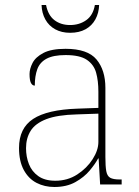

<svg xmlns="http://www.w3.org/2000/svg" viewBox="-20 -737 557 767"><path d="M197 10Q158 10 126 -6.5Q94 -23 75 -58Q56 -93 56 -146Q56 -225 112.5 -262Q169 -299 290 -303L373 -306V-371Q373 -414 364 -446.5Q355 -479 327 -498Q299 -517 242 -517Q193 -517 166 -502.5Q139 -488 129 -460.5Q119 -433 119 -395Q109 -395 103.5 -406Q98 -417 98 -441Q98 -462 110 -485.5Q122 -509 153.5 -525.5Q185 -542 242 -542Q330 -542 365.5 -499.5Q401 -457 401 -386V-110Q401 -73 404.5 -53.5Q408 -34 420 -27Q432 -20 459 -20H466V0H380L374 -104H372Q361 -83 338.5 -56Q316 -29 281 -9.5Q246 10 197 10ZM201 -15Q250 -15 288.5 -40Q327 -65 350 -101Q373 -137 373 -170V-283L287 -280Q209 -278 165 -261Q121 -244 102.5 -214.5Q84 -185 84 -145Q84 -111 95.5 -81.5Q107 -52 133 -33.5Q159 -15 201 -15ZM260 -606Q226 -606 200.5 -620Q175 -634 161 -659.5Q147 -685 146 -717H164Q172 -676 197.5 -656.5Q223 -637 260 -637Q297 -637 324.5 -656.5Q352 -676 359 -717H376Q375 -685 361 -659.5Q347 -634 321.5 -620Q296 -606 260 -606Z"/></svg>

Font: Noto Serif Bengali Thin
Style: Regular
Weight: 250
Version: Version 2.003